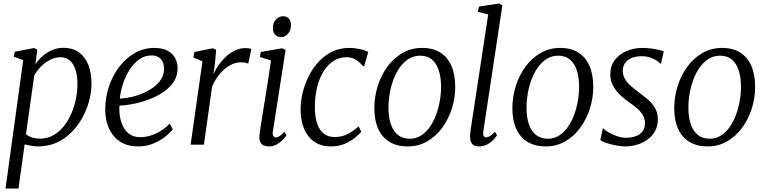

<svg xmlns="http://www.w3.org/2000/svg" viewBox="-20 -838 4435 1112"><path d="M12 254 114.5 -490.5 60 -509.5 66 -538.5 178 -560 196 -550 185 -465Q201 -490 225.2 -511.8Q249.5 -533.5 280.2 -547.2Q311 -561 346 -561Q402 -561 438.2 -534.2Q474.5 -507.5 492.2 -460.8Q510 -414 510 -353Q510 -306 496.8 -255.5Q483.5 -205 457.8 -157.8Q432 -110.5 394.5 -72.5Q357 -34.5 308.5 -12.2Q260 10 201 10Q182.5 10 161.8 6.2Q141 2.5 122.5 -1.5L87 254ZM130.5 -61Q146 -47.5 166.8 -41.2Q187.5 -35 211.5 -35Q254.5 -35 289 -54.8Q323.5 -74.5 349.8 -107.2Q376 -140 393.5 -181.2Q411 -222.5 419.8 -266.2Q428.5 -310 428.5 -350.5Q428.5 -401 416.8 -435.8Q405 -470.5 383.2 -488.5Q361.5 -506.5 331.5 -506.5Q298.5 -506.5 268.5 -490.5Q238.5 -474.5 215 -450.2Q191.5 -426 178.5 -401.5Z M980.5 -90Q966.5 -70 937 -46.5Q907.5 -23 867.5 -6.5Q827.5 10 780.5 10Q729 10 692.2 -8.2Q655.5 -26.5 632.5 -58Q609.5 -89.5 599 -128.5Q588.5 -167.5 589.5 -209Q590.5 -278 612.5 -341.2Q634.5 -404.5 672.8 -453.8Q711 -503 762.2 -531.8Q813.5 -560.5 874 -560.5Q919.5 -560.5 949.2 -545Q979 -529.5 993.8 -502.8Q1008.5 -476 1008.5 -442Q1008.5 -397 984.8 -362.2Q961 -327.5 922.2 -302.2Q883.5 -277 838.2 -260.5Q793 -244 749 -235.5Q705 -227 672 -226.5Q669.5 -196.5 674.5 -164.5Q679.5 -132.5 693.2 -105Q707 -77.5 731.2 -60.5Q755.5 -43.5 792.5 -43.5Q820 -43.5 849.2 -52Q878.5 -60.5 907.8 -77.8Q937 -95 963 -122ZM857.5 -517Q818 -517 785.8 -493.8Q753.5 -470.5 730 -433.2Q706.5 -396 692.2 -352.2Q678 -308.5 674 -267Q708.5 -268.5 744.5 -277Q780.5 -285.5 813.8 -300.5Q847 -315.5 873.2 -335.8Q899.5 -356 914.8 -382Q930 -408 930 -438.5Q930 -477 910.8 -497Q891.5 -517 857.5 -517Z M1084 0 1152.5 -482.5 1100 -505 1106 -537 1213.5 -558.5 1232 -549 1224 -462 1215.5 -406.5Q1225 -430 1242.8 -456.2Q1260.5 -482.5 1284.8 -506.2Q1309 -530 1338.8 -544.8Q1368.5 -559.5 1402 -559.5Q1411 -559.5 1420.8 -558.2Q1430.5 -557 1435.5 -553L1417.5 -469Q1411 -473 1399.8 -475Q1388.5 -477 1373 -477Q1350.5 -477 1327 -467Q1303.5 -457 1281 -438.2Q1258.5 -419.5 1239.8 -393Q1221 -366.5 1208 -334.5L1161 0Z M1537 10Q1520 10 1506.8 4Q1493.5 -2 1487 -15.5Q1480.5 -29 1482.5 -51.5Q1484 -69.5 1489.5 -105.5Q1495 -141.5 1502.8 -189Q1510.5 -236.5 1519 -289Q1527.5 -341.5 1535.5 -393Q1543.5 -444.5 1549.5 -488L1485 -508L1490.5 -537L1614 -558.5L1634 -548.5L1560.5 -77Q1557.5 -58.5 1563 -50.2Q1568.5 -42 1575.5 -42Q1586.5 -42 1598.2 -49Q1610 -56 1627 -74.5L1639.5 -54Q1634.5 -45.5 1620.2 -30.2Q1606 -15 1584.8 -2.5Q1563.5 10 1537 10ZM1608.5 -623Q1586.5 -623 1573.5 -636.8Q1560.5 -650.5 1560.5 -677Q1560.5 -707 1578.5 -725.5Q1596.5 -744 1620 -744Q1640 -744 1652.5 -730.8Q1665 -717.5 1665 -693Q1665 -661 1647.5 -642Q1630 -623 1608.5 -623Z M1895.5 10Q1813 10 1767 -48.2Q1721 -106.5 1721 -206Q1721 -264.5 1739.8 -326.5Q1758.5 -388.5 1794.5 -441.8Q1830.5 -495 1883.5 -527.8Q1936.5 -560.5 2005 -560.5Q2031.5 -560.5 2061.8 -554.2Q2092 -548 2113 -537L2089 -453.5L2077.5 -460Q2065 -475 2050.2 -485.8Q2035.5 -496.5 2020 -501.8Q2004.5 -507 1988.5 -507Q1947 -507 1913 -485.8Q1879 -464.5 1854.5 -425.5Q1830 -386.5 1816.8 -333Q1803.5 -279.5 1803.5 -215Q1804 -160 1817 -122Q1830 -84 1855.2 -64.2Q1880.5 -44.5 1916.5 -44.5Q1946 -44.5 1969.5 -52Q1993 -59.5 2014.2 -73.5Q2035.5 -87.5 2057.5 -106L2072.5 -75Q2059.5 -59.5 2035 -39.5Q2010.5 -19.5 1975.8 -4.8Q1941 10 1895.5 10Z M2424.5 -560.5Q2487 -560.5 2529.8 -533.8Q2572.5 -507 2594.5 -456.5Q2616.5 -406 2616.5 -334.5Q2616.5 -270 2596.8 -208.5Q2577 -147 2540.8 -97.5Q2504.5 -48 2453.8 -19Q2403 10 2341.5 10Q2279.5 10 2236.2 -16Q2193 -42 2170.5 -91.5Q2148 -141 2148 -211Q2148 -277 2167.5 -339.2Q2187 -401.5 2223.5 -451.5Q2260 -501.5 2311.2 -531Q2362.5 -560.5 2424.5 -560.5ZM2413 -515.5Q2376.5 -515.5 2347.2 -497.2Q2318 -479 2296 -448.2Q2274 -417.5 2259.2 -378.5Q2244.5 -339.5 2237.2 -297.2Q2230 -255 2230 -214.5Q2230 -156 2244.5 -116Q2259 -76 2286.5 -55.2Q2314 -34.5 2354 -34.5Q2389.5 -34.5 2418.2 -52.8Q2447 -71 2468.8 -101.8Q2490.5 -132.5 2505 -171.2Q2519.5 -210 2527 -252Q2534.5 -294 2534.5 -334Q2534.5 -390 2521.2 -430.5Q2508 -471 2481.5 -493.2Q2455 -515.5 2413 -515.5Z M2779 -76Q2776.5 -59.5 2781.5 -50.8Q2786.5 -42 2794 -42Q2804 -42 2816.2 -49Q2828.5 -56 2846.5 -75L2858.5 -54.5Q2853.5 -46 2839.8 -30.8Q2826 -15.5 2804.5 -2.8Q2783 10 2754.5 10Q2737.5 10 2725.8 4Q2714 -2 2708 -15.2Q2702 -28.5 2702.5 -50Q2702.5 -54 2703 -60.2Q2703.5 -66.5 2704.2 -73.8Q2705 -81 2706 -87L2807.5 -754L2747 -770L2754.5 -800L2872 -818L2889.5 -806.5Z M3224 -560.5Q3286.5 -560.5 3329.2 -533.8Q3372 -507 3394 -456.5Q3416 -406 3416 -334.5Q3416 -270 3396.2 -208.5Q3376.5 -147 3340.2 -97.5Q3304 -48 3253.2 -19Q3202.5 10 3141 10Q3079 10 3035.8 -16Q2992.5 -42 2970 -91.5Q2947.5 -141 2947.5 -211Q2947.5 -277 2967 -339.2Q2986.5 -401.5 3023 -451.5Q3059.5 -501.5 3110.8 -531Q3162 -560.5 3224 -560.5ZM3212.5 -515.5Q3176 -515.5 3146.8 -497.2Q3117.5 -479 3095.5 -448.2Q3073.5 -417.5 3058.8 -378.5Q3044 -339.5 3036.8 -297.2Q3029.5 -255 3029.5 -214.5Q3029.5 -156 3044 -116Q3058.5 -76 3086 -55.2Q3113.5 -34.5 3153.5 -34.5Q3189 -34.5 3217.8 -52.8Q3246.5 -71 3268.2 -101.8Q3290 -132.5 3304.5 -171.2Q3319 -210 3326.5 -252Q3334 -294 3334 -334Q3334 -390 3320.8 -430.5Q3307.5 -471 3281 -493.2Q3254.5 -515.5 3212.5 -515.5Z M3808.5 -469.5H3803.5Q3793.5 -483 3763.5 -497.8Q3733.5 -512.5 3696 -512.5Q3665.5 -512.5 3641.5 -503.5Q3617.5 -494.5 3603.2 -477Q3589 -459.5 3587 -433Q3586 -405 3598.5 -382.5Q3611 -360 3631.5 -342Q3652 -324 3673.5 -308Q3699 -289 3726 -267Q3753 -245 3771.5 -216Q3790 -187 3790 -146.5Q3790 -109.5 3774.5 -80.2Q3759 -51 3732.2 -31Q3705.5 -11 3671.2 -0.5Q3637 10 3599 10Q3577 10 3547.2 4.2Q3517.5 -1.5 3492 -10Q3466.5 -18.5 3457 -28L3471.5 -94H3475Q3487 -81 3509.2 -68.8Q3531.5 -56.5 3556.8 -48.2Q3582 -40 3603 -40Q3631 -40 3656.8 -47.5Q3682.5 -55 3699 -73.8Q3715.5 -92.5 3715.5 -125Q3715.5 -154 3700.2 -176.2Q3685 -198.5 3662.5 -216.5Q3640 -234.5 3619 -249Q3599.5 -262.5 3575 -284.8Q3550.5 -307 3532.5 -337.8Q3514.5 -368.5 3514.5 -408Q3514.5 -455 3540 -489.2Q3565.5 -523.5 3607.8 -542Q3650 -560.5 3700 -560.5Q3726 -560.5 3750.8 -557.2Q3775.5 -554 3795.2 -549.2Q3815 -544.5 3824 -540.5Z M4161.5 -560.5Q4224 -560.5 4266.8 -533.8Q4309.5 -507 4331.5 -456.5Q4353.5 -406 4353.5 -334.5Q4353.5 -270 4333.8 -208.5Q4314 -147 4277.8 -97.5Q4241.5 -48 4190.8 -19Q4140 10 4078.5 10Q4016.5 10 3973.2 -16Q3930 -42 3907.5 -91.5Q3885 -141 3885 -211Q3885 -277 3904.5 -339.2Q3924 -401.5 3960.5 -451.5Q3997 -501.5 4048.2 -531Q4099.5 -560.5 4161.5 -560.5ZM4150 -515.5Q4113.5 -515.5 4084.2 -497.2Q4055 -479 4033 -448.2Q4011 -417.5 3996.2 -378.5Q3981.5 -339.5 3974.2 -297.2Q3967 -255 3967 -214.5Q3967 -156 3981.5 -116Q3996 -76 4023.5 -55.2Q4051 -34.5 4091 -34.5Q4126.5 -34.5 4155.2 -52.8Q4184 -71 4205.8 -101.8Q4227.5 -132.5 4242 -171.2Q4256.5 -210 4264 -252Q4271.5 -294 4271.5 -334Q4271.5 -390 4258.2 -430.5Q4245 -471 4218.5 -493.2Q4192 -515.5 4150 -515.5Z"/></svg>

Font: Merriweather 36pt Light
Style: Italic
Weight: 300
Italic angle: -7.8°
Version: Version 2.101